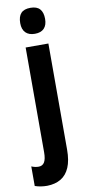

<svg xmlns="http://www.w3.org/2000/svg" viewBox="-136 -801 488 1080"><g transform="rotate(-10 108.0 -261.0)"><path d="M42 240.2Q23.9 240.2 6.3 237.5Q-11.2 234.9 -27.8 229V117.2Q-17.6 121.6 -7.1 123.8Q3.4 126 13.2 126Q35.6 126 46.4 107.7Q57.1 89.4 57.1 51.8V-546.9H187V59.1Q187 121.1 169.9 160.9Q152.8 200.7 120.4 220Q87.9 239.3 42 240.2ZM50.8 -687Q50.8 -724.6 68.1 -743.4Q85.4 -762.2 122.1 -762.2Q158.7 -762.2 175.8 -742.9Q192.9 -723.6 192.9 -687Q192.9 -651.4 175 -632.6Q157.2 -613.8 122.1 -613.8Q87.9 -613.8 69.3 -632.6Q50.8 -651.4 50.8 -687Z"/></g></svg>

Font: Open Sans Condensed
Style: Regular
Weight: 400
Width: 3
Designer: Monotype Design Team
Foundry: Monotype Imaging Inc.
Version: Version 3.000